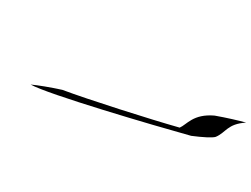

<svg xmlns="http://www.w3.org/2000/svg" viewBox="-44 -816 1449 1109"><g transform="rotate(30 680.5 -261.0)"><path d="M1183 -421C1070 -368 1070 -296 1043 -260C870 -216 499 -135 347 -110C278 -88 212 -63 173 -45C284 -45 908 -196 1124 -252C1187 -278 1238 -304 1250 -318C1289 -369 1270 -417 1361 -477C1318 -466 1249 -445 1183 -421Z"/></g></svg>

Font: Snowfall
Style: UltraObl
Weight: 400
Designer: Jasper
Foundry: Cannot Into Space Fonts
Version: Version 0.9